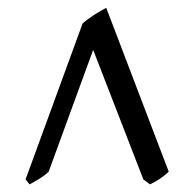

<svg xmlns="http://www.w3.org/2000/svg" viewBox="-20 -736 501 495"><path d="M415 -293.5Q395.5 -274.4 366.7 -260.7L349.6 -273.4L220.2 -607.4L105.5 -293.5Q96.2 -284.2 81.1 -274.9Q65.9 -265.6 56.2 -260.7L45.9 -273.4L192.9 -675.3Q204.6 -686 222.9 -697.8Q241.2 -709.5 253.9 -715.8Z"/></svg>

Font: Namdhinggo
Style: Bold
Weight: 700
Designer: Victor Gaultney
Foundry: SIL International
Version: Version 3.001